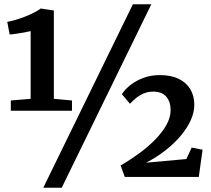

<svg xmlns="http://www.w3.org/2000/svg" viewBox="-20 -835 994 906"><path d="M124.6 -368.6V-688.2Q113.9 -685.3 93.6 -681.7Q73.2 -678.1 53.7 -675.4Q34.1 -672.6 25.5 -672.4L14.3 -731.7Q41.8 -736.9 72.1 -747.1Q102.3 -757.2 129.2 -769.9Q156.1 -782.5 172.2 -794.9L234.1 -785.5V-368.7L319.6 -360.9V-312.5H31V-360.9ZM607.1 -815H694.1L271.2 51H184.2ZM549.2 -54.4Q592.9 -79.4 634.9 -110Q676.9 -140.5 710.8 -174.9Q744.7 -209.3 764.9 -244.8Q785.1 -280.4 785.1 -315.1Q785.1 -354.9 764.5 -378.8Q743.9 -402.7 702.9 -402.7Q678.1 -402.7 657.4 -393.7Q636.7 -384.7 620.8 -371.3Q604.9 -358 593.4 -345.4L555.1 -390.4Q570 -413.9 596.2 -434.4Q622.5 -454.9 657.7 -467.8Q692.9 -480.7 733.9 -480.7Q786.7 -480.7 823.1 -463Q859.5 -445.3 878.2 -413.8Q896.9 -382.3 896.9 -340.6Q896.9 -304.9 880 -267.6Q863 -230.2 832.3 -193.7Q801.5 -157.3 760 -125Q718.5 -92.6 669.2 -67.3L859.2 -84.5L884.6 -138.6L935.9 -128.5L918 0H568.8Z"/></svg>

Font: Merriweather 7pt Light
Style: Regular
Weight: 300
Designer: Eben Sorkin
Foundry: Eben Sorkin
Version: Version 2.200;gftools[0.9.31]